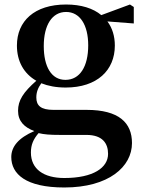

<svg xmlns="http://www.w3.org/2000/svg" viewBox="-20 -571 633 851"><path d="M270 -217C208 -217 174 -275 174 -367C174 -460 211 -518 273 -518C334 -518 371 -461 371 -370C371 -276 334 -217 270 -217ZM363 27C435 27 459 65 459 111C459 172 394 218 265 218C174 218 117 179 117 105C117 70 128 46 151 19C176 25 201 27 247 27ZM573 -540 556 -551 429 -504C393 -534 340 -551 273 -551C132 -551 55 -477 55 -369C55 -300 85 -245 141 -213C83 -162 60 -126 60 -80C60 -34 87 -7 132 10C62 40 30 79 30 125C30 200 94 260 265 260C462 260 565 168 565 63C565 -27 507 -84 364 -84H217C161 -84 141 -103 141 -139C141 -162 148 -181 163 -202C193 -190 229 -183 271 -183C411 -183 489 -260 489 -369C489 -410 478 -447 456 -476L573 -467Z"/></svg>

Font: Source Han Serif
Style: Bold
Weight: 700
Designer: Ryoko NISHIZUKA 西塚涼子 (kana & ideographs); Frank Grießhammer (Latin, Greek & Cyrillic); Wenlong ZHANG 张文龙 (bopomofo); San
Foundry: Adobe Systems Incorporated
Version: Version 1.001;PS 1.001;hotconv 16.6.54;makeotf.lib2.5.65590